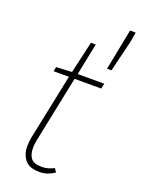

<svg xmlns="http://www.w3.org/2000/svg" viewBox="-145 -818 658 895"><g transform="rotate(20 184.0 -370.0)"><path d="M168 12Q116 12 95 -15.5Q74 -43 74 -80Q74 -92 75 -102Q76 -112 78 -124L146 -452H70L74 -474L152 -478L188 -636H212L180 -478H312L306 -452H174L106 -122Q105 -113 103.5 -104Q102 -95 102 -84Q102 -50 116.5 -32Q131 -14 170 -14Q187 -14 202.5 -18.5Q218 -23 230 -30L242 -12Q229 -3 210.5 4.5Q192 12 168 12ZM300 -548 340 -752H368L360 -704L322 -548Z"/></g></svg>

Font: Source Sans Variable
Style: Italic
Weight: 200
Italic angle: -11°
Designer: Paul D. Hunt
Foundry: Adobe Systems Incorporated
Version: Version 3.006;hotconv 1.0.111;makeotfexe 2.5.65597